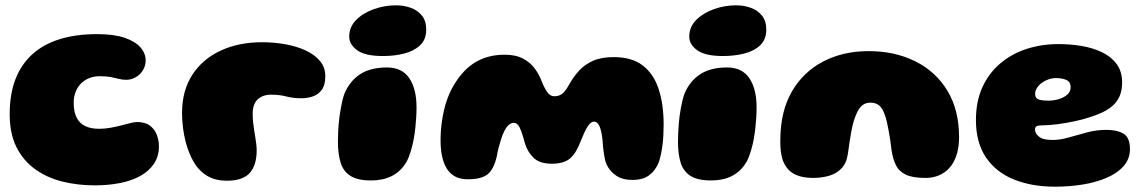

<svg xmlns="http://www.w3.org/2000/svg" viewBox="-20 -659 4300 723"><path d="M337.5 39Q273 39 215.2 24.8Q157.5 10.5 112.8 -21.5Q68 -53.5 42.2 -104.5Q16.5 -155.5 16.5 -229Q16.5 -304.5 38.2 -360.8Q60 -417 102.2 -455Q144.5 -493 205.8 -511.8Q267 -530.5 345.5 -530.5Q409 -530.5 449.2 -516.8Q489.5 -503 509 -480.5Q528.5 -458 528.5 -431.5Q528.5 -411 518 -394.2Q507.5 -377.5 490.8 -368Q474 -358.5 456 -358.5Q440.5 -358.5 427.2 -362Q414 -365.5 397.5 -368.8Q381 -372 355.5 -372Q334 -372 316.2 -365Q298.5 -358 285.2 -344.8Q272 -331.5 264.8 -313.2Q257.5 -295 257.5 -272.5Q257.5 -237.5 268.8 -215.8Q280 -194 301.2 -184Q322.5 -174 353 -174Q374.5 -174 395.5 -177.8Q416.5 -181.5 436 -186.5Q455.5 -191.5 471 -195.5Q486.5 -199.5 496 -199.5Q527.5 -199.5 545.5 -185.2Q563.5 -171 571 -150Q578.5 -129 578.5 -109Q578.5 -70 559.5 -42Q540.5 -14 507.5 4Q474.5 22 430.8 30.5Q387 39 337.5 39Z M835 21.5Q807.5 21.5 786.2 14.8Q765 8 749 -4.2Q733 -16.5 720 -33Q706.5 -52 696.2 -75Q686 -98 679.2 -124.2Q672.5 -150.5 669 -178.2Q665.5 -206 665.5 -233.5Q665.5 -317.5 704 -377Q742.5 -436.5 810.5 -468.2Q878.5 -500 967 -500Q1011 -500 1053.5 -492.5Q1096 -485 1130 -469.5Q1164 -454 1184.5 -429.8Q1205 -405.5 1205 -372Q1205 -339.5 1192 -321.2Q1179 -303 1158.2 -296Q1137.5 -289 1115.5 -289Q1083 -289 1057.8 -295.8Q1032.5 -302.5 1000.5 -302.5Q970 -302.5 950.8 -285.2Q931.5 -268 931.5 -230Q931.5 -214.5 933 -199.5Q934.5 -184.5 936.8 -170.5Q939 -156.5 941.2 -143Q943.5 -129.5 945 -117Q946.5 -104.5 946.5 -93Q946.5 -36 920 -7.2Q893.5 21.5 835 21.5Z M1376.5 20.5Q1327 20.5 1300 3.5Q1273 -13.5 1262.8 -46.2Q1252.5 -79 1252.5 -125.5Q1252.5 -141 1253.2 -157.5Q1254 -174 1255.2 -190.5Q1256.5 -207 1258.8 -223Q1261 -239 1263.8 -253.8Q1266.5 -268.5 1269.8 -282Q1273 -295.5 1277 -306Q1297 -354 1336.2 -379.5Q1375.5 -405 1437 -405Q1494 -405 1521.2 -364.5Q1548.5 -324 1548.5 -255Q1548.5 -236 1547.2 -215.8Q1546 -195.5 1543.8 -175.5Q1541.5 -155.5 1538 -136Q1534.5 -116.5 1529.5 -99Q1524.5 -81.5 1518.8 -66.5Q1513 -51.5 1505 -40.5Q1485 -10.5 1453 5Q1421 20.5 1376.5 20.5ZM1422 -448Q1354.5 -448 1324.8 -470Q1295 -492 1295 -520.5Q1295 -558 1321.8 -584.5Q1348.5 -611 1389 -625Q1429.5 -639 1471 -639Q1501 -639 1527 -629.5Q1553 -620 1569 -600Q1585 -580 1585 -547.5Q1585 -510.5 1562.2 -488.8Q1539.5 -467 1502.5 -457.5Q1465.5 -448 1422 -448Z M1742 16Q1703.5 16 1681 -3Q1658.5 -22 1648.8 -54.5Q1639 -87 1639 -128.5Q1639 -146 1640.2 -165.2Q1641.5 -184.5 1644.5 -204.5Q1647.5 -224.5 1652 -244.2Q1656.5 -264 1663.2 -283Q1670 -302 1678.5 -319.5Q1714 -388 1763.5 -420.5Q1813 -453 1880 -453Q1922.5 -453 1950.2 -438Q1978 -423 1994.8 -399.5Q2011.5 -376 2021 -350Q2029.5 -328.5 2040.5 -312.5Q2051.5 -296.5 2067.5 -296.5Q2085.5 -296.5 2097.8 -306.5Q2110 -316.5 2124.5 -343Q2139.5 -369.5 2160.2 -392.5Q2181 -415.5 2212.5 -429.8Q2244 -444 2290.5 -444Q2360 -444 2401 -412Q2442 -380 2460.5 -322.8Q2479 -265.5 2479 -190Q2479 -170 2478 -150.5Q2477 -131 2474.8 -113Q2472.5 -95 2469 -78.8Q2465.5 -62.5 2461 -48.5Q2448 -16.5 2424.5 1Q2401 18.5 2361 18.5Q2324.5 18.5 2300.5 2.5Q2276.5 -13.5 2264 -40Q2261 -47 2259 -54.8Q2257 -62.5 2255.5 -71.5Q2254 -80.5 2252.8 -89.8Q2251.5 -99 2250.5 -109.5Q2249.5 -120 2249 -131.5Q2246.5 -154.5 2242.2 -170Q2238 -185.5 2231.8 -193.2Q2225.5 -201 2217 -201Q2207 -201 2198 -189.8Q2189 -178.5 2181 -161Q2173 -143.5 2165.5 -124.5Q2148.5 -80 2125.2 -61.2Q2102 -42.5 2057.5 -42.5Q2011.5 -42.5 1988.5 -65.5Q1965.5 -88.5 1956.5 -120Q1949.5 -146 1943.5 -163Q1937.5 -180 1930.8 -188.2Q1924 -196.5 1914 -196.5Q1905.5 -196.5 1896.2 -188.8Q1887 -181 1879 -165.5Q1872.5 -151.5 1867.2 -135.8Q1862 -120 1857.8 -103.5Q1853.5 -87 1851 -71.5Q1840 -22.5 1816.8 -3.2Q1793.5 16 1742 16Z M2657 20.5Q2607.5 20.5 2580.5 3.5Q2553.5 -13.5 2543.2 -46.2Q2533 -79 2533 -125.5Q2533 -141 2533.8 -157.5Q2534.5 -174 2535.8 -190.5Q2537 -207 2539.2 -223Q2541.5 -239 2544.2 -253.8Q2547 -268.5 2550.2 -282Q2553.5 -295.5 2557.5 -306Q2577.5 -354 2616.8 -379.5Q2656 -405 2717.5 -405Q2774.5 -405 2801.8 -364.5Q2829 -324 2829 -255Q2829 -236 2827.8 -215.8Q2826.5 -195.5 2824.2 -175.5Q2822 -155.5 2818.5 -136Q2815 -116.5 2810 -99Q2805 -81.5 2799.2 -66.5Q2793.5 -51.5 2785.5 -40.5Q2765.5 -10.5 2733.5 5Q2701.5 20.5 2657 20.5ZM2702.5 -448Q2635 -448 2605.2 -470Q2575.5 -492 2575.5 -520.5Q2575.5 -558 2602.2 -584.5Q2629 -611 2669.5 -625Q2710 -639 2751.5 -639Q2781.5 -639 2807.5 -629.5Q2833.5 -620 2849.5 -600Q2865.5 -580 2865.5 -547.5Q2865.5 -510.5 2842.8 -488.8Q2820 -467 2783 -457.5Q2746 -448 2702.5 -448Z M3041 11Q2998.5 11 2970.8 -3.8Q2943 -18.5 2929 -52Q2925 -62.5 2922.5 -75.5Q2920 -88.5 2919 -103.8Q2918 -119 2918.5 -136.5Q2919.5 -241 2962 -314.5Q3004.5 -388 3079.5 -427.2Q3154.5 -466.5 3251.5 -466.5Q3349.5 -466.5 3426.5 -428.2Q3503.5 -390 3547.5 -317.5Q3591.5 -245 3591.5 -142.5Q3591.5 -126.5 3589.8 -112Q3588 -97.5 3584.8 -84.8Q3581.5 -72 3576.5 -60.5Q3561.5 -26 3532.5 -7.5Q3503.5 11 3464.5 11Q3417 11 3391.2 -1.2Q3365.5 -13.5 3354 -36.5Q3342.5 -59.5 3337.5 -91.5Q3334.5 -116.5 3331.5 -136.8Q3328.5 -157 3325.2 -173.2Q3322 -189.5 3319 -202.5Q3316 -215.5 3312 -226Q3303.5 -251 3290.8 -261.8Q3278 -272.5 3257 -272.5Q3239 -272.5 3226 -261.5Q3213 -250.5 3203.5 -226.5Q3198.5 -215 3194.2 -200.5Q3190 -186 3186.5 -168.2Q3183 -150.5 3179.8 -128.8Q3176.5 -107 3173 -81Q3168 -45 3148.8 -25Q3129.5 -5 3101.8 3Q3074 11 3041 11Z M3953 44Q3865 44 3797.8 16.8Q3730.5 -10.5 3692.8 -66.2Q3655 -122 3655 -207Q3655 -277 3679.2 -330.2Q3703.5 -383.5 3746.5 -420Q3789.5 -456.5 3845.8 -474.8Q3902 -493 3966 -493Q4009.5 -493 4052 -486Q4094.5 -479 4129.2 -462.5Q4164 -446 4184.8 -418Q4205.5 -390 4205.5 -349Q4205.5 -318.5 4196 -296.8Q4186.5 -275 4169.2 -260.2Q4152 -245.5 4129.8 -235.2Q4107.5 -225 4081.5 -217Q4060 -209.5 4027.2 -202.5Q3994.5 -195.5 3961.5 -191.2Q3928.5 -187 3905.5 -187Q3890 -187 3883.8 -183.8Q3877.5 -180.5 3877.5 -171.5Q3877.5 -165 3880.5 -158.5Q3883.5 -152 3890 -146.5Q3899 -138 3912.5 -135Q3926 -132 3944 -132Q3972.5 -132 4005.2 -141.5Q4038 -151 4073.5 -160.5Q4109 -170 4147 -170Q4186.5 -170 4210.8 -155.5Q4235 -141 4235 -97.5Q4235 -61 4211.5 -34Q4188 -7 4148 10.2Q4108 27.5 4057.5 35.8Q4007 44 3953 44ZM3928.5 -280Q3946 -280 3965.2 -285.2Q3984.5 -290.5 3998 -301.8Q4011.5 -313 4011.5 -330Q4011.5 -351.5 3995 -358.2Q3978.5 -365 3956.5 -365Q3942.5 -365 3928.5 -360.2Q3914.5 -355.5 3903.2 -347.2Q3892 -339 3885 -328.2Q3878 -317.5 3878 -305Q3878 -294 3884 -288.8Q3890 -283.5 3901.5 -281.8Q3913 -280 3928.5 -280Z"/></svg>

Font: Gluten ExtraBold
Style: Regular
Weight: 800
Designer: Tyler Finck
Foundry: Etcetera Type Company
Version: Version 1.300